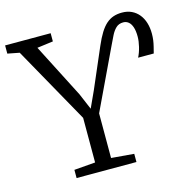

<svg xmlns="http://www.w3.org/2000/svg" viewBox="-117 -861 987 973"><g transform="rotate(-15 376.0 -375.0)"><path d="M167 0V-43L278 -52V-286L53 -688L-9 -700V-743H230V-700L146 -689L291 -406L327 -321L366 -406L456.5 -616Q473 -654.5 489.2 -680.5Q505.5 -706.5 523 -721.8Q540.5 -737 560.8 -743.8Q581 -750.5 605.5 -750.5Q634 -750.5 656 -740Q678 -729.5 693.5 -710.5Q709 -691.5 717 -665.5Q725 -639.5 725 -608.5Q725 -590.5 722.8 -574.2Q720.5 -558 716.5 -542Q712.5 -526 708 -508.5H626Q637.5 -531 644.5 -559.8Q651.5 -588.5 651.5 -613Q651.5 -642.5 645 -662Q638.5 -681.5 626.8 -691.2Q615 -701 599 -701Q575.5 -701 560.5 -686.5Q545.5 -672 534.8 -650Q524 -628 513 -605L362 -287V-53L481 -43V0Z"/></g></svg>

Font: Merriweather Light 18pt Light
Style: Regular
Weight: 300
Version: Version 2.100